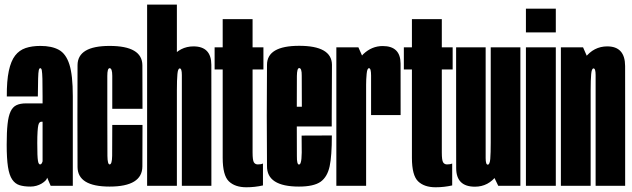

<svg xmlns="http://www.w3.org/2000/svg" viewBox="-20 -805 2738 832"><path d="M112 3.5Q125.5 3.5 137.8 0Q150 -3.5 159.8 -9.2Q169.5 -15 176.2 -21.5Q183 -28 184.5 -35L199.5 0H295.5V-389Q295.5 -479 280.8 -525.5Q266 -572 235.2 -589Q204.5 -606 155 -606Q118.5 -606 91 -596.8Q63.5 -587.5 45.5 -564.2Q27.5 -541 18.2 -497.8Q9 -454.5 9.5 -387H144Q144.5 -438.5 145.2 -465Q146 -491.5 148 -500.5Q150 -509.5 154.5 -509.5Q159.5 -509.5 161.2 -499.8Q163 -490 163.8 -463.8Q164.5 -437.5 164.5 -387.5V-357H92.5Q67.5 -357 51.2 -349.2Q35 -341.5 25.8 -321.8Q16.5 -302 12.8 -267.5Q9 -233 9 -178Q9 -118.5 14.5 -82.2Q20 -46 32.8 -27.2Q45.5 -8.5 64.8 -2.5Q84 3.5 112 3.5ZM153.5 -92.5Q151 -92.5 148.5 -95.8Q146 -99 144.5 -108.2Q143 -117.5 142.2 -135.8Q141.5 -154 141.5 -185Q141.5 -216 142.8 -234.8Q144 -253.5 146 -262.2Q148 -271 151.5 -274.2Q155 -277.5 159 -277.5H164.5V-106Q164 -103.5 162.2 -99.8Q160.5 -96 158.2 -94.2Q156 -92.5 153.5 -92.5Z M455 3.5Q596.5 3.5 597 -84Q597.5 -171.5 597.5 -263.5H466.5Q466.5 -167 466 -129.8Q465.5 -92.5 455 -92.5Q446 -92.5 445.5 -129.5Q445 -166.5 445 -299.5Q445 -442.5 445 -476Q445 -509.5 455 -509.5Q466.5 -509.5 466.5 -476.2Q466.5 -443 466.5 -333.5H597.5Q597.5 -438 597 -522Q596.5 -606 455 -606Q316.5 -606 316 -522.8Q315.5 -439.5 315.5 -299.5Q315.5 -166.5 316 -81.5Q316.5 3.5 455 3.5Z M617.5 0H746.5V-785H617.5ZM768 0H896V-346Q896 -444.5 895.8 -524.2Q895.5 -604 818.5 -604Q760 -604 721.8 -554.2Q683.5 -504.5 683.5 -420L746.5 -413.5Q746.5 -459.5 748.8 -484Q751 -508.5 759 -508.5Q768 -508.5 768 -480Q768 -451.5 768 -346.5Z M1047.5 6.5Q1084.5 6.5 1119.5 -1.5V-96.5Q1111.5 -92.5 1097 -92.5Q1086 -92.5 1080.2 -101.5Q1074.5 -110.5 1074.5 -144V-504H1121.5V-600H1074.5V-722H945V-600H910V-504H945V-121Q945 -45 971.8 -19.2Q998.5 6.5 1047.5 6.5Z M1275.5 3.5V-92Q1266 -92 1266.5 -129Q1266 -165.5 1266 -302.5Q1266 -443 1266.5 -476Q1267 -510 1276.5 -510Q1288 -510 1287.5 -477Q1287.5 -445.5 1288 -342.5H1255V-257H1417.5Q1417.5 -279.5 1417.5 -302.5Q1417.5 -441.5 1418.5 -524.5Q1417.5 -606.5 1276.5 -606.5Q1137 -606.5 1137 -524Q1136 -441 1136 -303.5Q1136 -175 1137 -85.5Q1136 3.5 1275.5 3.5ZM1275.5 -92V3.5Q1339.5 3.5 1369.5 -17.5Q1398.5 -38.5 1408.5 -84.5Q1418 -128.5 1418 -218L1287 -217.5Q1287 -176.5 1287.5 -144Q1287 -112.5 1283.5 -102Q1281 -92 1275.5 -92Z M1588 -306.5H1716Q1716 -453.5 1715.8 -529.5Q1715.5 -605.5 1638.5 -605.5Q1591 -605.5 1554.2 -570.5Q1517.5 -535.5 1517.5 -444.5L1566.5 -438Q1566.5 -460.5 1568.8 -485Q1571 -509.5 1579 -509.5Q1588 -509.5 1588 -478Q1588 -446.5 1588 -306.5ZM1437.5 0H1566.5V-524.5L1533 -600H1437.5Z M1867.5 6.5Q1904.5 6.5 1939.5 -1.5V-96.5Q1931.5 -92.5 1917 -92.5Q1906 -92.5 1900.2 -101.5Q1894.5 -110.5 1894.5 -144V-504H1941.5V-600H1894.5V-722H1765V-600H1730V-504H1765V-121Q1765 -45 1791.8 -19.2Q1818.5 6.5 1867.5 6.5Z M2139 0H2235V-600H2106.5V-67.5ZM2084.5 -600H1956.5V-254Q1956.5 -156.5 1956.8 -76.2Q1957 4 2038 4Q2096.5 4 2133.5 -46.2Q2170.5 -96.5 2170.5 -180L2106.5 -187.5Q2106.5 -141.5 2104.5 -116.5Q2102.5 -91.5 2093.5 -91.5Q2084.5 -91.5 2084.5 -120Q2084.5 -148.5 2084.5 -254.5Z M2259 0H2388.5V-600H2259ZM2259 -767.5V-664.5H2388.5V-767.5Z M2410.5 0H2539.5V-525L2506.5 -600H2410.5ZM2561 0H2689V-335Q2689 -433.5 2688.8 -518.8Q2688.5 -604 2611.5 -604Q2553 -604 2514.8 -554.2Q2476.5 -504.5 2476.5 -420L2539.5 -413.5Q2539.5 -459.5 2541.8 -484Q2544 -508.5 2552 -508.5Q2561 -508.5 2561 -480Q2561 -451.5 2561 -346.5Z"/></svg>

Font: Anybody UltraCondensed
Style: Bold
Weight: 700
Width: 1
Version: Version 1.113;gftools[0.9.25]